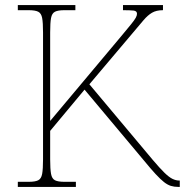

<svg xmlns="http://www.w3.org/2000/svg" viewBox="-20 -734 726 754"><path d="M50 0V-20H93Q118 -20 130 -26Q142 -32 145.5 -51Q149 -70 149 -108V-606Q149 -645 145.5 -663.5Q142 -682 130 -688Q118 -694 93 -694H50V-714H276V-694H233Q208 -694 196 -688Q184 -682 180.5 -663.5Q177 -645 177 -606V-259L457 -593Q482 -623 495 -639Q508 -655 513 -664Q518 -673 518 -680Q518 -691 504.5 -692.5Q491 -694 463 -694V-714H620V-694Q594 -694 577 -684Q560 -674 543.5 -654.5Q527 -635 500 -603L331 -403L580 -106Q608 -73 626 -55.5Q644 -38 657.5 -31.5Q671 -25 684 -25H686V0H680Q664 0 651 -4Q638 -8 624 -19Q610 -30 591 -50.5Q572 -71 545 -104L312 -382L177 -220V-108Q177 -70 180.5 -51Q184 -32 196 -26Q208 -20 233 -20H278V0Z"/></svg>

Font: Noto Serif Khmer Thin
Style: Regular
Weight: 250
Version: Version 2.003